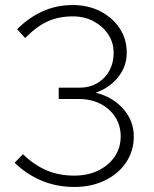

<svg xmlns="http://www.w3.org/2000/svg" viewBox="-20 -731 613 762"><path d="M275 11Q206 11 146.5 -13.5Q87 -38 38 -85L71 -119Q117 -75 166 -54.5Q215 -34 274 -34Q328 -34 369.5 -54Q411 -74 435 -109Q459 -144 459 -190Q459 -232 438 -265.5Q417 -299 379.5 -318.5Q342 -338 294 -338H213V-383H295Q355 -383 393 -422Q431 -461 431 -522Q431 -562 409.5 -594.5Q388 -627 351.5 -646.5Q315 -666 269 -666Q214 -666 170 -646.5Q126 -627 80 -580L48 -615Q95 -662 150 -686.5Q205 -711 269 -711Q330 -711 378.5 -686Q427 -661 455 -618.5Q483 -576 483 -522Q483 -468 449.5 -425.5Q416 -383 360 -363Q428 -346 469.5 -298.5Q511 -251 511 -190Q511 -132 480.5 -86.5Q450 -41 396.5 -15Q343 11 275 11Z"/></svg>

Font: Red Hat Text VF
Style: Regular
Weight: 300
Designer: Pentagram, MCKL
Foundry: Pentagram, MCKL
Version: Version 1.023